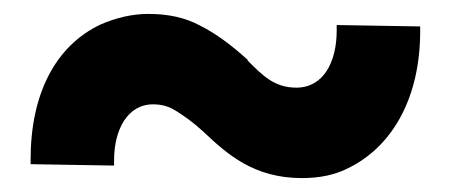

<svg xmlns="http://www.w3.org/2000/svg" viewBox="-20 -432 648 276"><path d="M24 -196 144 -194V-202C144 -245 163 -282 200 -282C213 -282 223 -279 234 -272C245 -265 258 -256 272 -243C307 -210 345 -176 414 -176C438 -176 461 -180 482 -191C546 -223 584 -294 584 -387V-394L464 -396V-388C464 -343 445 -306 406 -306C374 -306 357 -324 336 -345V-346C313 -367 290 -384 268 -395C246 -407 221 -412 193 -412C169 -412 146 -406 125 -397C59 -366 24 -296 24 -203Z"/></svg>

Font: Asimov Pro
Style: Blk
Weight: 900
Designer: Google
Version: Version 2.000980; 2014